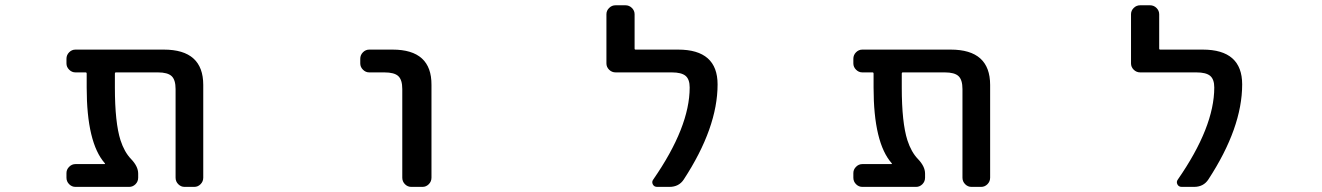

<svg xmlns="http://www.w3.org/2000/svg" viewBox="-20 -734 5040 732"><path d="M421.9 -458Q418 -458 418 -453.1V-400.4Q418 -266.6 439.5 -199.2Q454.1 -154.3 479.5 -127.9Q506.8 -99.6 506.8 -72.3V-56.6Q506.8 -42 496.6 -31.7Q486.3 -21.5 472.7 -21.5H267.6Q253.9 -21.5 243.7 -31.7Q233.4 -42 233.4 -56.6V-74.2Q233.4 -87.9 243.7 -98.1Q253.9 -108.4 267.6 -108.4H378.9Q379.9 -108.4 380.4 -109.4Q380.9 -110.4 379.9 -111.3Q310.5 -189.5 310.5 -400.4V-453.1Q310.5 -458 306.6 -458H267.6Q253.9 -458 243.7 -468.3Q233.4 -478.5 233.4 -492.2V-509.8Q233.4 -524.4 243.7 -534.7Q253.9 -544.9 267.6 -544.9H604.5Q754.9 -544.9 754.9 -410.2V-56.6Q754.9 -42 744.6 -31.7Q734.4 -21.5 720.7 -21.5H683.6Q669.9 -21.5 659.7 -31.7Q649.4 -42 649.4 -56.6V-394.5Q649.4 -429.7 634.3 -443.8Q619.1 -458 582 -458Z M1387.7 -458Q1374 -458 1363.8 -468.3Q1353.5 -478.5 1353.5 -492.2V-509.8Q1353.5 -524.4 1363.8 -534.7Q1374 -544.9 1387.7 -544.9H1476.6Q1626 -544.9 1625 -410.2V-56.6Q1625 -42 1614.7 -31.7Q1604.5 -21.5 1590.8 -21.5H1547.9Q1534.2 -21.5 1523.9 -31.7Q1513.7 -42 1513.7 -56.6V-394.5Q1513.7 -429.7 1498.5 -443.8Q1483.4 -458 1445.3 -458Z M2565.4 -544.9Q2715.8 -544.9 2715.8 -412.1Q2715.8 -247.1 2586.9 -49.8Q2568.4 -21.5 2532.2 -21.5H2485.4Q2473.6 -21.5 2468.8 -31.2Q2463.9 -41 2470.7 -49.8Q2609.4 -250 2609.4 -400.4Q2609.4 -431.6 2593.8 -444.8Q2578.1 -458 2541 -458H2327.1Q2312.5 -458 2302.2 -468.3Q2292 -478.5 2292 -492.2V-679.7Q2292 -693.4 2302.2 -703.6Q2312.5 -713.9 2327.1 -713.9H2364.3Q2378.9 -713.9 2389.2 -703.6Q2399.4 -693.4 2399.4 -679.7V-548.8Q2399.4 -544.9 2403.3 -544.9Z M3421.9 -458Q3418 -458 3418 -453.1V-400.4Q3418 -266.6 3439.5 -199.2Q3454.1 -154.3 3479.5 -127.9Q3506.8 -99.6 3506.8 -72.3V-56.6Q3506.8 -42 3496.6 -31.7Q3486.3 -21.5 3472.7 -21.5H3267.6Q3253.9 -21.5 3243.7 -31.7Q3233.4 -42 3233.4 -56.6V-74.2Q3233.4 -87.9 3243.7 -98.1Q3253.9 -108.4 3267.6 -108.4H3378.9Q3379.9 -108.4 3380.4 -109.4Q3380.9 -110.4 3379.9 -111.3Q3310.5 -189.5 3310.5 -400.4V-453.1Q3310.5 -458 3306.6 -458H3267.6Q3253.9 -458 3243.7 -468.3Q3233.4 -478.5 3233.4 -492.2V-509.8Q3233.4 -524.4 3243.7 -534.7Q3253.9 -544.9 3267.6 -544.9H3604.5Q3754.9 -544.9 3754.9 -410.2V-56.6Q3754.9 -42 3744.6 -31.7Q3734.4 -21.5 3720.7 -21.5H3683.6Q3669.9 -21.5 3659.7 -31.7Q3649.4 -42 3649.4 -56.6V-394.5Q3649.4 -429.7 3634.3 -443.8Q3619.1 -458 3582 -458Z M4565.4 -544.9Q4715.8 -544.9 4715.8 -412.1Q4715.8 -247.1 4586.9 -49.8Q4568.4 -21.5 4532.2 -21.5H4485.4Q4473.6 -21.5 4468.8 -31.2Q4463.9 -41 4470.7 -49.8Q4609.4 -250 4609.4 -400.4Q4609.4 -431.6 4593.8 -444.8Q4578.1 -458 4541 -458H4327.1Q4312.5 -458 4302.2 -468.3Q4292 -478.5 4292 -492.2V-679.7Q4292 -693.4 4302.2 -703.6Q4312.5 -713.9 4327.1 -713.9H4364.3Q4378.9 -713.9 4389.2 -703.6Q4399.4 -693.4 4399.4 -679.7V-548.8Q4399.4 -544.9 4403.3 -544.9Z"/></svg>

Font: Gen Jyuu Gothic L Monospace Medium
Style: Regular
Weight: 500
Designer: [Source Han Sans]
Ryoko NISHIZUKA  (kana & ideographs); Paul D. Hunt (Latin, Greek & Cyrillic); Wenlong ZHANG  (bopomofo
Version: Version 1.002.20150607